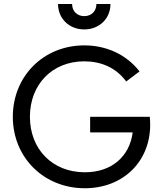

<svg xmlns="http://www.w3.org/2000/svg" viewBox="-20 -954 838 987"><path d="M416 13.7C612.3 13.7 752 -123 752 -312.5C752 -328.1 751 -341.8 750 -353.5H443.4V-273.4H662.1C646 -148.9 553.7 -68.4 416 -68.4C250 -68.4 133.8 -186.5 133.8 -353.5C133.8 -520.5 249 -638.7 413.1 -638.7C500 -638.7 576.2 -606.4 628.9 -535.2L697.3 -586.9C627 -676.8 523.4 -720.7 413.1 -720.7C204.1 -720.7 45.9 -562.5 45.9 -353.5C45.9 -144.5 205.1 13.7 416 13.7ZM547.9 -933.6H475.6C475.6 -896.5 450.2 -871.1 413.1 -871.1C376 -871.1 350.6 -896.5 350.6 -933.6H278.3C278.3 -857.4 336.9 -802.7 413.1 -802.7C489.3 -802.7 547.9 -857.4 547.9 -933.6Z"/></svg>

Font: Wanted Sans
Style: Regular
Weight: 400
Designer: Original Design by Kil Hyung-jin and Kang Hanbin, Wanted Lab, Inc; Hangeul from Source Han Sans by Jang Soo-young and Ka
Foundry: Wanted Lab, Inc.
Version: Version 1.001;Glyphs 3.2 (3227)